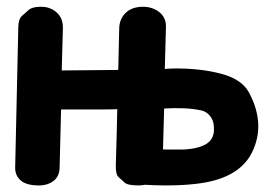

<svg xmlns="http://www.w3.org/2000/svg" viewBox="-20 -548 814 574"><path d="M470.7 -223.6Q534.7 -227.5 580.1 -218.3Q599.1 -214.8 611.3 -196.8Q620.6 -182.6 619.6 -158.2Q618.7 -132.3 597.7 -118.2Q575.2 -104 532.2 -101.1Q507.8 -100.6 467.3 -101.1ZM413.1 4.4Q509.3 9.8 578.6 0Q695.8 -16.6 733.4 -92.3Q774.9 -176.8 724.6 -271Q703.1 -311 642.6 -327.1Q581.1 -343.8 502.4 -343.3Q489.7 -343.3 472.7 -341.8L476.1 -466.8Q477.1 -494.6 457 -511.2Q435.5 -528.3 405.3 -527.8Q372.6 -526.9 355 -508.8Q336.9 -490.7 336.4 -462.9L333.5 -338.9L164.6 -337.4L168 -463.4Q168.9 -493.7 148.9 -511.2Q129.4 -528.3 101.1 -527.8Q75.7 -527.3 65.7 -518.3Q55.7 -509.3 45.4 -500.2Q35.2 -491.2 34.7 -466.8L25.4 -49.3Q24.4 -25.9 39.1 -11.2Q54.7 4.9 89.4 6.3Q118.7 7.8 137.7 -5.4Q157.7 -19 158.2 -46.9L162.6 -220.7Q318.8 -220.2 330.6 -221.7Q329.1 -144.5 326.2 -52.7Q325.7 -26.4 334.7 -18.3Q343.8 -10.3 352.8 -2Q361.8 6.3 393.6 6.3Q403.8 6.3 413.1 4.4Z"/></svg>

Font: Comic Relief
Style: Bold
Weight: 700
Designer: Jeff Davis
Foundry: Loudifier
Version: Version 1.200; ttfautohint (v1.8.4.7-5d5b)